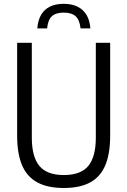

<svg xmlns="http://www.w3.org/2000/svg" viewBox="-20 -961 657 991"><path d="M309.5 9.3Q226.2 9.3 172.9 -19.5Q119.6 -48.2 94 -107.8Q68.5 -167.5 68.5 -260.4V-740H144.2V-251Q144.2 -151.5 183.4 -104.5Q222.6 -57.5 309.5 -57.5Q396.9 -57.5 435.7 -104.5Q474.6 -151.5 474.6 -251V-740H548.6V-260.4Q548.6 -167.5 523.4 -107.8Q498.3 -48.2 445.4 -19.5Q392.6 9.3 309.5 9.3ZM172.6 -814.5Q175.7 -856.6 192.4 -884.8Q209.1 -913 238.5 -927.2Q267.9 -941.3 308.8 -941.3Q349.7 -941.3 379.5 -927Q409.2 -912.6 426.3 -884.4Q443.4 -856.3 446.5 -814.5H395.8Q391 -858.2 370.4 -877Q349.8 -895.9 308.8 -895.9Q267.9 -895.9 247.6 -877Q227.4 -858.2 223.2 -814.5Z"/></svg>

Font: Encode Sans Condensed Thin
Style: Regular
Weight: 100
Width: 3
Designer: Multiple Designers
Foundry: Impallari Type
Version: Version 3.002